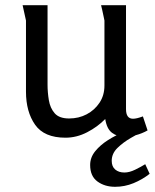

<svg xmlns="http://www.w3.org/2000/svg" viewBox="-20 -517 596 739"><path d="M163 -497V-191Q163 -162 168 -131.5Q173 -101 190.5 -81Q208 -61 246 -61Q283 -61 313.5 -77Q344 -93 363 -121.5Q382 -150 382 -188V-438Q382 -439 379 -452.5Q376 -466 373 -480.5Q370 -495 369 -497H465V-97Q465 -60 492 -60Q506 -60 530 -69L548 -15Q505 9 457 9Q431 9 411 -6Q391 -21 385 -59Q356 -29 315.5 -8Q275 13 232 13Q150 13 115 -37Q80 -87 80 -164V-438L67 -497ZM556 152Q528 174 494 188Q460 202 423 202Q383 202 355 181.5Q327 161 327 118Q327 89 346.5 65Q366 41 396 22Q426 3 457.5 -9Q489 -21 513 -25L533 -14Q513 -3 483.5 14Q454 31 432 52.5Q410 74 410 102Q410 124 423.5 135.5Q437 147 459 147Q478 147 500.5 136Q523 125 539 115Z"/></svg>

Font: Rosario Light
Style: Regular
Weight: 300
Designer: Hector Gatti
Foundry: Omnibus Type
Version: Version 1.101; ttfautohint (v1.8.1.43-b0c9)